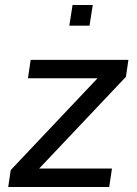

<svg xmlns="http://www.w3.org/2000/svg" viewBox="-20 -750 549 770"><path d="M13 0ZM13 0 23 -68 371 -436H92L103 -510H495L485 -442L137 -74H429L418 0ZM258 -647ZM258 -647 271 -730H352L339 -647Z"/></svg>

Font: Azeri Sans
Style: Italic
Weight: 400
Designer: Hector Gatti & Omnibus-Type (original fonts) / Cristiano Sobral (main changes and remastering)
Foundry: Omnibus-Type
Version: Version 0.07;August 21, 2020;FontCreator 13.0.0.2681 64-bit;